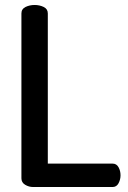

<svg xmlns="http://www.w3.org/2000/svg" viewBox="-20 -751 515 771"><path d="M113 0Q96 0 81 -9Q66 -18 66 -35V-697Q66 -715 82.5 -723Q99 -731 119 -731Q139 -731 155.5 -723Q172 -715 172 -697V-94H432Q448 -94 456 -79.5Q464 -65 464 -47Q464 -30 456 -15Q448 0 432 0Z"/></svg>

Font: Dosis ExtraLight SemiBold
Style: Regular
Weight: 600
Version: Version 3.001; ttfautohint (v1.8.2)